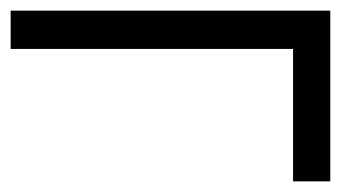

<svg xmlns="http://www.w3.org/2000/svg" viewBox="-20 -341 641 361"><path d="M531 0H601V-321H0V-249H531Z"/></svg>

Font: Junicode Two Beta SemiCondensed Medium
Style: Italic
Weight: 500
Width: 4
Italic angle: -10°
Version: Version 1.063